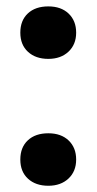

<svg xmlns="http://www.w3.org/2000/svg" viewBox="-20 -573 302 600"><path d="M131 7.5Q91.5 7.5 67.5 -14.5Q43.5 -36.5 43.5 -74.5Q43.5 -112.5 67 -134.5Q90.5 -156.5 131 -156.5Q171 -156.5 194.5 -134Q218 -111.5 218 -74.5Q218 -37.5 194 -15Q170 7.5 131 7.5ZM131 -389Q91.5 -389 67.5 -411Q43.5 -433 43.5 -471Q43.5 -509 67 -531Q90.5 -553 131 -553Q171 -553 194.5 -530.5Q218 -508 218 -471Q218 -434 194 -411.5Q170 -389 131 -389Z"/></svg>

Font: Encode Sans SC SemiBold
Style: Regular
Weight: 600
Version: Version 3.002